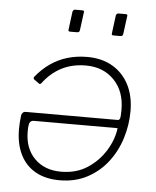

<svg xmlns="http://www.w3.org/2000/svg" viewBox="-53 -787 684 843"><g transform="rotate(5 288.5 -366.0)"><path d="M283 -732 273 -656Q272 -649 269.5 -646.5Q267 -644 259 -644H232Q225 -644 223.5 -646Q222 -648 223 -654L233 -732Q236 -742 244 -742H276Q286 -742 283 -732ZM474 -732 464 -656Q463 -649 460.5 -646.5Q458 -644 450 -644H423Q416 -644 414.5 -646Q413 -648 414 -654L424 -732Q427 -742 435 -742H467Q477 -742 474 -732ZM315 -540Q380 -540 427 -512.5Q474 -485 499.5 -435.5Q525 -386 525 -319Q525 -258 506.5 -199Q488 -140 451.5 -93Q415 -46 362 -18Q309 10 241 10Q179 10 135 -14.5Q91 -39 67.5 -86Q44 -133 44 -199Q44 -213 45 -227.5Q46 -242 48 -258Q49 -266 54 -271Q59 -276 67 -276H473Q479 -276 482 -283.5Q485 -291 485 -322Q485 -404 437 -453Q389 -502 313 -502Q252 -502 205 -477.5Q158 -453 124 -407Q120 -403 117.5 -403.5Q115 -404 113 -406L92 -421Q87 -424 90 -432Q119 -468 153.5 -492Q188 -516 228.5 -528Q269 -540 315 -540ZM105 -240Q95 -240 89 -232Q83 -224 83 -191Q83 -117 127 -72.5Q171 -28 244 -28Q311 -28 360 -60Q409 -92 439 -141Q469 -190 475 -240Z"/></g></svg>

Font: Libre Franklin Thin
Style: Italic
Weight: 100
Italic angle: -8°
Designer: Pablo Impallari, Rodrigo Fuenzalida, Nhung Nguyen
Foundry: Impallari Type
Version: Version 3.000